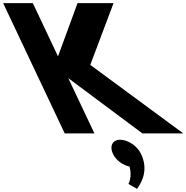

<svg xmlns="http://www.w3.org/2000/svg" viewBox="-350 -845 1181 1216"><path d="M811 0 221.8 -434 369 -825H141L17.3 -488L-142 -825H-330L60 0H248L82.5 -350L552 0ZM410.9 40C460.9 40 519.8 80 543.5 130C587.4 223 556.3 299 517.9 351L463.3 320C463.3 320 489 275 470.3 210C428 201 384.4 170 365.5 130C341.8 80 362.9 40 410.9 40Z"/></svg>

Font: Hussar
Style: BdOpOblFive
Weight: 700
Foundry: Cannot Into Space Fonts
Version: Version 2.00